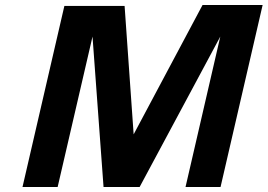

<svg xmlns="http://www.w3.org/2000/svg" viewBox="-20 -746 1068 766"><path d="M859.9 0H720.2L858.9 -600.1L537.1 0H393.1L349.1 -600.1L210 0H69.8L236.8 -722.2H477.1L513.2 -210L788.1 -726.1H1027.8Z"/></svg>

Font: Perun
Style: Bold Italic
Weight: 700
Italic angle: -12°
Foundry: Copyright (c) Stefan Peev, Context Ltd, 2016
Version: Version 001.000